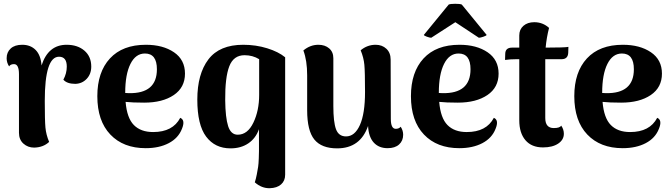

<svg xmlns="http://www.w3.org/2000/svg" viewBox="-20 -767 3540 1012"><path d="M331 -531Q389 -531 425 -500Q461 -469 461 -416Q461 -377 437 -351.5Q413 -326 377 -325Q333 -325 314 -347Q332 -380 332 -416Q332 -468 291 -468Q216 -468 216 -235Q216 -132 219.5 -94.5Q223 -57 239 -19Q208 10 160 11Q127 11 103.5 -10Q80 -31 80 -67V-376Q80 -429 54 -429Q35 -429 28 -417Q15 -437 15 -460Q15 -492 36.5 -511.5Q58 -531 97 -531Q141 -531 168 -503.5Q195 -476 199 -422Q234 -531 331 -531Z M930 -146Q958 -134 939 -88Q920 -39 869.5 -12.5Q819 14 748 14Q630 14 561.5 -58Q493 -130 493 -260Q493 -387 559.5 -459Q626 -531 749 -531Q839 -531 897 -491.5Q955 -452 955 -379Q955 -306 896 -266Q837 -226 740 -226Q677 -226 642 -230Q649 -145 685.5 -108Q722 -71 787 -71Q891 -71 930 -146ZM744 -485Q695 -485 667.5 -430Q640 -375 640 -278V-277Q646 -276 659 -276Q807 -273 807 -402Q807 -485 744 -485Z M1402 225Q1359 226 1323 194Q1329 176 1333.5 152.5Q1338 129 1340.5 113Q1343 97 1344 68Q1345 39 1345 29.5Q1345 20 1345 -11Q1345 -42 1345 -43V-86Q1328 -38 1289 -11.5Q1250 15 1195 15Q1113 15 1066.5 -47Q1020 -109 1020 -242Q1020 -377 1078.5 -454Q1137 -531 1262 -531Q1329 -531 1388.5 -512.5Q1448 -494 1483 -465V154Q1483 186 1461.5 205Q1440 224 1402 225ZM1233 -57Q1285 -57 1315.5 -120.5Q1346 -184 1346 -267V-455Q1312 -476 1269 -476Q1211 -476 1188.5 -417.5Q1166 -359 1167 -239Q1168 -147 1182.5 -102Q1197 -57 1233 -57Z M2092 -99Q2105 -79 2105 -57Q2105 -25 2083.5 -5.5Q2062 14 2023 14Q1977 14 1950 -15.5Q1923 -45 1920 -103Q1879 15 1757 15Q1675 15 1637 -31.5Q1599 -78 1599 -186V-370Q1599 -448 1579 -501Q1615 -531 1658 -531Q1693 -531 1715 -512Q1737 -493 1737 -460V-208Q1737 -124 1751 -86Q1765 -48 1804 -48Q1850 -48 1877 -108Q1904 -168 1904 -282Q1904 -388 1900.5 -425.5Q1897 -463 1881 -502Q1916 -531 1960 -531Q1994 -531 2016.5 -510Q2039 -489 2039 -453L2040 -140Q2040 -88 2066 -88Q2083 -88 2092 -99Z M2253 -568Q2245 -568 2230 -573.5Q2215 -579 2214 -583L2345 -743Q2354 -747 2379.5 -747Q2405 -747 2414 -743L2545 -583Q2544 -579 2528 -573.5Q2512 -568 2504 -568L2380 -650ZM2583 -146Q2611 -134 2592 -88Q2573 -39 2522.5 -12.5Q2472 14 2401 14Q2283 14 2214.5 -58Q2146 -130 2146 -260Q2146 -387 2212.5 -459Q2279 -531 2402 -531Q2492 -531 2550 -491.5Q2608 -452 2608 -379Q2608 -306 2549 -266Q2490 -226 2393 -226Q2330 -226 2295 -230Q2302 -145 2338.5 -108Q2375 -71 2440 -71Q2544 -71 2583 -146ZM2397 -485Q2348 -485 2320.5 -430Q2293 -375 2293 -278V-277Q2299 -276 2312 -276Q2460 -273 2460 -402Q2460 -485 2397 -485Z M2856 -516Q2958 -516 2976 -520L2975 -488Q2973 -455 2940 -455H2854V-426V-145Q2854 -92 2899 -92Q2931 -92 2938 -105Q2952 -85 2952 -62Q2952 -30 2922 -10Q2892 10 2842 10Q2782 10 2749.5 -28Q2717 -66 2717 -133V-455H2702Q2668 -455 2642 -451L2643 -484Q2644 -516 2679 -516H2717V-580Q2717 -612 2739 -631Q2761 -650 2796 -650Q2841 -650 2874 -620Q2861 -570 2856 -516Z M3444 -146Q3472 -134 3453 -88Q3434 -39 3383.5 -12.5Q3333 14 3262 14Q3144 14 3075.5 -58Q3007 -130 3007 -260Q3007 -387 3073.5 -459Q3140 -531 3263 -531Q3353 -531 3411 -491.5Q3469 -452 3469 -379Q3469 -306 3410 -266Q3351 -226 3254 -226Q3191 -226 3156 -230Q3163 -145 3199.5 -108Q3236 -71 3301 -71Q3405 -71 3444 -146ZM3258 -485Q3209 -485 3181.5 -430Q3154 -375 3154 -278V-277Q3160 -276 3173 -276Q3321 -273 3321 -402Q3321 -485 3258 -485Z"/></svg>

Font: Arima Koshi Bold
Style: Regular
Weight: 700
Designer: Joana Correia and Natanael Gama
Foundry: NDISCOVER
Version: Version 1.019;PS 001.019;hotconv 1.0.88;makeotf.lib2.5.64775